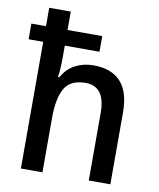

<svg xmlns="http://www.w3.org/2000/svg" viewBox="-85 -878 741 894"><g transform="rotate(10 285.5 -431.0)"><path d="M177 -811V-724H341V-650H177V-590Q177 -565 175.5 -541.5Q174 -518 171 -501H178Q200 -542 239 -562.5Q278 -583 325 -583Q410 -583 454 -535.5Q498 -488 498 -389V-51H396V-371Q396 -496 303 -496Q232 -496 204.5 -449Q177 -402 177 -307V-51H75V-650H6V-724H75V-811Z"/></g></svg>

Font: Noto Sans Tamil UI SemiCondensed Medium
Style: Regular
Weight: 500
Width: 4
Designer: Jelle Bosma - Monotype Design Team
Foundry: Monotype Imaging Inc.
Version: Version 2.004; ttfautohint (v1.8.4.7-5d5b)